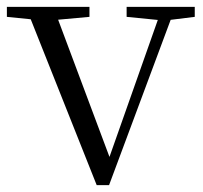

<svg xmlns="http://www.w3.org/2000/svg" viewBox="-28 -532 589 558"><path d="M253 6 47 -512H127L298 -55H282L287 -67L444 -512H482L289 6ZM-8 -483V-512H232V-483L122 -473H91ZM340 -483V-512H538V-483L457 -473H441Z"/></svg>

Font: Noto Serif TC ExtraLight Light
Style: Regular
Weight: 300
Version: Version 2.003-H1;hotconv 1.1.1;makeotfexe 2.6.0